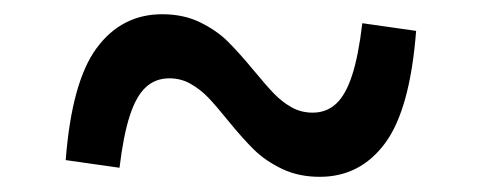

<svg xmlns="http://www.w3.org/2000/svg" viewBox="-20 -458 660 263"><path d="M291.8 -293.5Q275.8 -313.3 265.2 -324.4Q254.5 -335.5 241.2 -343.1Q228 -350.7 212 -350.7Q192.7 -350.7 179.5 -338.3Q166.3 -326 157.7 -299.2Q149 -272.5 143.7 -228.2L70 -238.7Q78.3 -346.2 112.5 -392.3Q146.7 -438.5 202.2 -438.5Q231.3 -438.5 253.9 -427.5Q276.5 -416.5 292 -401.2Q307.5 -385.8 328.2 -360.8Q344.5 -341 355.2 -329.9Q365.8 -318.8 379.1 -311.2Q392.3 -303.7 408.3 -303.7Q427.3 -303.7 440.5 -316Q453.7 -328.3 462.3 -354.9Q471 -381.5 476.3 -426.2L550 -415.7Q541.7 -308.2 507.6 -262Q473.5 -215.8 418 -215.8Q388.8 -215.8 366.1 -226.8Q343.3 -237.8 327.8 -253.1Q312.3 -268.3 291.8 -293.5Z"/></svg>

Font: Monaspace Neon Var ExtraLight
Style: Regular
Weight: 200
Designer: Riley Cran and the Lettermatic Team
Version: Version 1.200 (Monaspace Neon Var)